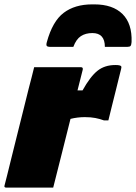

<svg xmlns="http://www.w3.org/2000/svg" viewBox="-53 -857 621 877"><path d="M369 -706Q338 -706 316.5 -692Q295 -678 282 -643H174Q165 -643 161 -647Q157 -651 161 -665Q187 -760 238 -798.5Q289 -837 368 -837H378Q462 -837 506.5 -793Q551 -749 548 -665Q547 -652 543.5 -647.5Q540 -643 529 -643H426Q426 -706 369 -706ZM190 0H-24Q-36 0 -32 -11Q-29 -22 -20.5 -56Q-12 -90 0 -139Q12 -188 26 -243.5Q40 -299 53.5 -353.5Q67 -408 78 -452Q85 -479 91.5 -504Q98 -529 103 -550H317Q327 -550 325 -539Q319 -515 313 -491.5Q307 -468 301 -444H324Q359 -507 392 -533.5Q425 -560 474 -560Q495 -560 500 -555Q503 -551 500 -541Q499 -538 492.5 -511Q486 -484 476.5 -446Q467 -408 457.5 -370Q448 -332 442 -307H422Q403 -314 382.5 -318Q362 -322 334 -322Q318 -322 301.5 -320Q285 -318 269 -314Q249 -235 229.5 -156.5Q210 -78 190 0Z"/></svg>

Font: Recursive Sn Lnr St XBk
Style: Italic
Weight: 1000
Italic angle: -15°
Version: Version 1.079;hotconv 1.0.112;makeotfexe 2.5.65598; ttfautoh